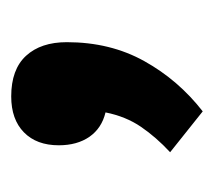

<svg xmlns="http://www.w3.org/2000/svg" viewBox="-40 -350 390 351"><g transform="rotate(90 155.5 -175.0)"><path d="M258.8 -290.5Q231.4 -265.1 212.4 -237.3Q193.4 -209.5 186 -172.4Q214.8 -165.5 230.5 -143.1Q246.1 -120.6 246.1 -86.9Q246.1 -46.4 222.4 -23.2Q198.7 0 156.7 0Q107.4 0 82.5 -27.1Q57.6 -54.2 57.6 -101.6Q57.6 -181.2 92.3 -243.4Q127 -305.7 184.1 -350.1Z"/></g></svg>

Font: Vazirmatn UI Black
Style: Regular
Weight: 900
Designer: Saber Rastikerdar
Foundry: Saber Rastikerdar
Version: Version 33.003